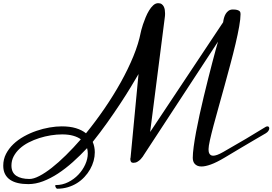

<svg xmlns="http://www.w3.org/2000/svg" viewBox="-74 -994 1704 1201"><path d="M1588.4 -200.7Q1594.2 -203.6 1599.1 -203.6Q1604.5 -203.6 1607.4 -200Q1610.4 -196.3 1610.4 -190.9Q1610.4 -184.1 1605 -175.5Q1599.6 -167 1588.4 -160.2L1515.6 -117.7Q1480.5 -97.2 1434.1 -69.6Q1387.7 -42 1331.5 -8.3Q1279.8 22.5 1244.9 34.9Q1210 47.4 1186.5 47.4Q1170.9 47.4 1160.6 42.7Q1150.4 38.1 1143.8 30.5Q1137.2 22.9 1134.5 13.2Q1131.8 3.4 1131.8 -6.8Q1131.8 -34.2 1137.5 -76.2Q1143.1 -118.2 1152.6 -169.2Q1162.1 -220.2 1174.6 -276.9Q1187 -333.5 1200.7 -390.4Q1214.4 -447.3 1228 -501.5Q1241.7 -555.7 1253.7 -601.6Q1265.6 -647.5 1275.1 -681.9Q1284.7 -716.3 1289.6 -733.4L824.2 -22.5Q824.2 -22 819.3 -14.6Q814.5 -7.3 806.2 1.5Q797.9 10.3 786.4 17.3Q774.9 24.4 761.2 24.4Q748.5 24.4 744.9 17.1Q741.2 9.8 741.2 2.4Q741.2 -0.5 741.5 -3.7Q741.7 -6.8 742.7 -7.8L792.5 -530.8Q772.5 -496.1 742.9 -447.5Q713.4 -398.9 676.5 -343Q639.6 -287.1 596.4 -226.3Q553.2 -165.5 505.9 -106.4Q519 -76.2 519 -41.5Q519 -14.6 511.5 12.7Q503.9 40 489.5 65.4Q475.1 90.8 454.3 113Q433.6 135.3 407.5 151.6Q381.3 168 350.1 177.2Q318.8 186.5 283.2 186.5Q281.7 186.5 279.5 184.6Q277.3 182.6 275.6 179.7Q273.9 176.8 272.5 173.3Q271 169.9 271 167.5Q271 166.5 272.2 165Q273.4 163.6 275.4 163.6Q316.4 163.6 352.8 145.3Q389.2 127 416.3 98.4Q443.4 69.8 459.2 34.9Q475.1 0 475.1 -33.7Q475.1 -51.3 470.7 -67.4Q427.2 -21 381.3 20Q335.4 61 288.8 91.6Q242.2 122.1 195.3 139.9Q148.4 157.7 103 157.7Q67.4 157.7 38.6 151.1Q9.8 144.5 -10.7 130.6Q-31.2 116.7 -42.5 94.7Q-53.7 72.8 -53.7 42.5Q-53.7 2.4 -36.4 -31.2Q-19 -64.9 9.5 -92.3Q38.1 -119.6 75.7 -140.6Q113.3 -161.6 154.1 -175.5Q194.8 -189.5 235.6 -196.5Q276.4 -203.6 312 -203.6Q363.8 -203.6 401.1 -192.1Q438.5 -180.7 463.9 -160.2Q523.9 -233.9 579.8 -315.4Q635.7 -397 681.6 -479.5Q727.5 -562 760.3 -641.8Q793 -721.7 806.6 -792Q806.6 -793 810.1 -806.9Q813.5 -820.8 820.3 -841.1Q827.1 -861.3 836.7 -884.8Q846.2 -908.2 858.2 -928Q870.1 -947.8 884.5 -960.9Q898.9 -974.1 915.5 -974.1Q929.2 -974.1 937.5 -968Q945.8 -961.9 950.4 -952.9Q955.1 -943.8 956.8 -932.6Q958.5 -921.4 958.5 -911.1Q958.5 -905.3 958.3 -899.9Q958 -894.5 957.5 -890.6L865.2 -168.5L1321.8 -855Q1323.2 -867.2 1326.9 -881.1Q1330.6 -895 1337.6 -907Q1344.7 -918.9 1355.7 -926.8Q1366.7 -934.6 1382.8 -934.6Q1399.4 -934.6 1408.9 -931.9Q1418.5 -929.2 1423.3 -925.3Q1428.2 -921.4 1429.4 -916.3Q1430.7 -911.1 1430.7 -906.2Q1430.7 -876.5 1422.1 -828.1Q1413.6 -779.8 1399.4 -720Q1385.3 -660.2 1367.2 -592.8Q1349.1 -525.4 1330.6 -457.8Q1312 -390.1 1293.9 -325.9Q1275.9 -261.7 1261.7 -208.5Q1247.6 -155.3 1239 -116.7Q1230.5 -78.1 1230.5 -61.5Q1230.5 -55.7 1231.2 -48.3Q1231.9 -41 1234.9 -34.9Q1237.8 -28.8 1243.7 -24.4Q1249.5 -20 1259.8 -20Q1269.5 -20 1284.4 -25.1Q1299.3 -30.3 1321.8 -43Q1397.5 -85.9 1464.4 -125.7Q1531.2 -165.5 1588.4 -200.7ZM110.4 125.5Q136.2 125.5 172.1 106.9Q208 88.4 250 55.4Q292 22.5 338.4 -23.2Q384.8 -68.8 431.6 -122.6Q412.6 -136.7 383.5 -145Q354.5 -153.3 314.9 -153.3Q280.8 -153.3 244.1 -147.5Q207.5 -141.6 172.1 -130.4Q136.7 -119.1 105 -102.8Q73.2 -86.4 49.6 -64.7Q25.9 -43 11.7 -16.4Q-2.4 10.3 -2.4 41.5Q-2.4 85.4 27.8 105.5Q58.1 125.5 110.4 125.5Z"/></svg>

Font: Meddon
Style: Regular
Weight: 400
Designer: Vernon Adams
Foundry: Vernon Adams
Version: Version 1.000